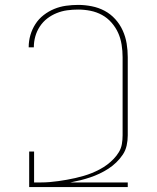

<svg xmlns="http://www.w3.org/2000/svg" viewBox="-20 -763 640 783"><path d="M99 0V-145H119V-19H148Q165 -19 183 -20.5Q201 -22 218.5 -24.5Q236 -27 253 -30Q270 -33 287.5 -37Q305 -41 322 -46Q339 -51 355 -57.5Q371 -64 387 -72.5Q403 -81 417 -91.5Q431 -102 443.5 -115Q456 -128 465 -143Q474 -158 477 -175.5Q480 -193 480 -211V-530Q480 -555 476 -580.5Q472 -606 462 -628.5Q452 -651 435 -670.5Q418 -690 396 -702Q374 -714 349 -719Q324 -724 299 -724Q276 -724 254 -721Q232 -718 211 -709.5Q190 -701 172.5 -687.5Q155 -674 142.5 -655Q130 -636 124 -614.5Q118 -593 118 -571V-570H97V-571Q97 -596 104 -620Q111 -644 124.5 -665Q138 -686 158 -701.5Q178 -717 201 -726.5Q224 -736 249 -739.5Q274 -743 299 -743Q326 -743 354 -737.5Q382 -732 406.5 -719Q431 -706 450 -685Q469 -664 480.5 -638.5Q492 -613 496.5 -585.5Q501 -558 501 -530V-211Q501 -190 496.5 -169.5Q492 -149 480.5 -132Q469 -115 454 -100.5Q439 -86 422 -75Q405 -64 386 -55Q367 -46 347.5 -39.5Q328 -33 308 -28Q288 -23 267 -19H501V0Z"/></svg>

Font: Iosevka Thin Extended
Style: Regular
Weight: 100
Width: 7
Monospace: yes
Designer: Belleve Invis
Foundry: Belleve Invis
Version: Version 32.5.0; ttfautohint (v1.8.4)